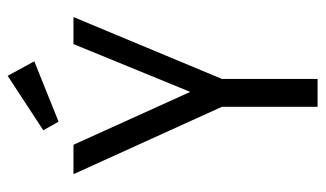

<svg xmlns="http://www.w3.org/2000/svg" viewBox="-190 -640 831 490"><g transform="rotate(-90 225.0 -395.5)"><path d="M197 0V-244L25 -623H100L235 -325L357 -623H426L268 -244V0ZM159 -661 137 -700 276 -791 313 -723Z"/></g></svg>

Font: Inconsolata SemiCondensed
Style: Regular
Weight: 400
Width: 4
Monospace: yes
Designer: Raph Levien, Cyreal, Brenton Simpson
Foundry: Raph Levien, Cyreal, Google
Version: Version 3.001; ttfautohint (v1.8.2.53-6de2)